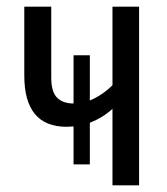

<svg xmlns="http://www.w3.org/2000/svg" viewBox="-20 -557 502 577"><path d="M398 -537V0H318V-230Q304 -217 287 -206.5Q270 -196 250 -188V-63H201V-177Q198 -177 191.5 -176.5Q185 -176 180 -176Q53 -176 53 -330V-537H134V-324Q134 -281 151.5 -263.5Q169 -246 201 -246V-391H250V-255Q288 -271 318 -301V-537Z"/></svg>

Font: Noto Sans ExtraCondensed
Style: Regular
Weight: 400
Width: 2
Designer: Monotype Design Team
Foundry: Monotype Imaging Inc.
Version: Version 2.013; ttfautohint (v1.8.4.7-5d5b)